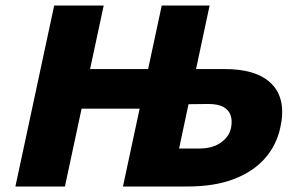

<svg xmlns="http://www.w3.org/2000/svg" viewBox="-20 -678 1072 698"><path d="M427 0 568 -658H742L631 -138H703Q753 -138 783.5 -160Q814 -182 820 -214Q825 -239 818.5 -258.5Q812 -278 792.5 -289Q773 -300 737 -300L648 -299L673 -427H792Q914 -428 968 -372.5Q1022 -317 999 -214Q985 -149 942 -101Q899 -53 829 -26.5Q759 0 661 0ZM36 0 177 -658H357L216 0ZM147 -283 178 -427H637L606 -283Z"/></svg>

Font: Ysabeau Infant Black
Style: Italic
Weight: 900
Italic angle: -12°
Designer: Christian Thalmann (Catharsis Fonts)
Version: Version 2.001;gftools[0.9.30]; featfreeze: ss01,ss02,lnum